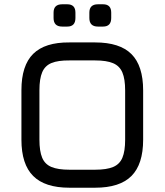

<svg xmlns="http://www.w3.org/2000/svg" viewBox="-20 -876 768 896"><path d="M304 0Q189.5 0 134.8 -54.8Q80 -109.5 80 -224V-455Q80 -570.5 135 -624.8Q190 -679 304 -678H424Q539 -678 593.5 -623.5Q648 -569 648 -454V-224Q648 -109.5 593.5 -54.8Q539 0 424 0ZM304 -84H424Q477.5 -84 508 -96.8Q538.5 -109.5 551.2 -140Q564 -170.5 564 -224V-454Q564 -507 551.2 -537.5Q538.5 -568 508 -581Q477.5 -594 424 -594H304Q251 -594.5 220.5 -582Q190 -569.5 177 -539Q164 -508.5 164 -455V-224Q164 -170.5 176.8 -140Q189.5 -109.5 220 -96.8Q250.5 -84 304 -84ZM270 -752Q230 -752 230 -792V-817Q230 -856 270 -856H294Q332 -856 332 -817V-792Q332 -752 294 -752ZM437 -752Q397 -752 397 -792V-817Q397 -856 437 -856H461Q499 -856 499 -817V-792Q499 -752 461 -752Z"/></svg>

Font: Jura Light
Style: Bold
Weight: 700
Version: Version 5.104